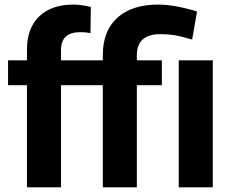

<svg xmlns="http://www.w3.org/2000/svg" viewBox="-20 -804 998 824"><path d="M95.7 0V-438.3H14.6V-545.1H95.7V-591.4Q95.7 -683.1 148.4 -733.8Q201 -784.4 295.7 -784.4Q325.9 -784.4 369.8 -774.3L368.3 -661.5Q350.1 -666 323.9 -666Q241.8 -666 241.8 -588.9V-545.1H421.2V-570.3Q422.2 -673 484.4 -728.7Q546.6 -784.4 659.9 -784.4Q727.5 -784.4 825.7 -754.7L804.5 -634.3Q755.2 -648.9 727.7 -653.1Q700.3 -657.4 669 -657.4Q567.3 -657.4 567.3 -567.3V-545.1H674.6V-438.3H567.3V0H421.2V-438.3H241.8V0ZM893.2 0H747.1V-545.1H893.2Z"/></svg>

Font: Vazir FD
Style: Bold
Weight: 700
Foundry: DejaVu fonts team - Redesigned by Saber Rastikerdar
Version: Version 21.10;October 20, 2019;FontCreator 12.0.0.2547 64-bi